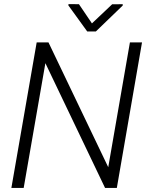

<svg xmlns="http://www.w3.org/2000/svg" viewBox="-20 -918 733 938"><path d="M550.8 0H493.2L201.7 -609.4L95.7 0H35.6L159.2 -710.9H216.8L508.8 -101.1L614.7 -710.9H673.8ZM429.2 -803.7 527.8 -897 579.6 -897.5V-891.1L448.2 -764.2H406.2L314 -891.6L314.5 -897.9L365.7 -897.5Z"/></svg>

Font: RobotoInd Light
Style: Italic
Weight: 300
Italic angle: -12°
Designer: Google
Version: Version 2.001151; 2014